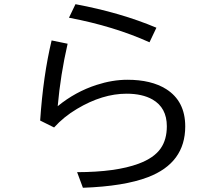

<svg xmlns="http://www.w3.org/2000/svg" viewBox="-20 -845 1040 908"><path d="M687 -645Q519.5 -720.7 306.2 -761.2L336.9 -825.2Q550.8 -785.2 719.7 -713.9ZM169.9 -274.9Q184.1 -486.8 224.1 -653.8L299.8 -638.2Q266.1 -491.7 252.9 -342.8Q336.4 -411.1 436.5 -443.4Q511.7 -467.8 582.5 -467.8Q695.3 -467.8 765.6 -423.8Q856 -366.7 856 -247.1Q856 -74.7 680.2 -7.3Q566.9 36.1 372.1 43L344.7 -30.8Q528.8 -31.2 635.3 -70.8Q709 -98.1 740.2 -143.6Q769 -185.1 769 -248Q769 -335.4 701.2 -374.5Q652.8 -401.9 578.6 -401.9Q464.4 -401.9 344.2 -330.1Q281.7 -293 235.8 -242.2Z"/></svg>

Font: BIZ UDGothic
Style: Regular
Weight: 400
Monospace: yes
Designer: TypeBank Co., Ltd.
Foundry: Morisawa Inc.
Version: Version 1.05